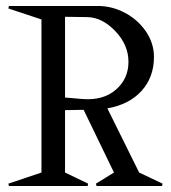

<svg xmlns="http://www.w3.org/2000/svg" viewBox="-20 -620 569 640"><path d="M196.8 -252.9V-44.9L273.9 -7.8L272 0H9.8L7.8 -7.8L118.2 -44.9V-555.2L7.8 -591.8L9.8 -600.1H306.2Q353.5 -600.1 396.7 -577.1Q439.9 -554.2 466.6 -514.9Q493.2 -475.6 493.2 -430.2Q493.2 -362.8 451.9 -317.1Q410.6 -271.5 337.9 -258.8L443.8 -44.9L522 -7.8L520 0H301.8L299.8 -7.8L359.9 -44.9L258.8 -253.9ZM196.8 -294.9 253.9 -290Q323.2 -284.2 365.7 -320.6Q408.2 -356.9 408.2 -414.1Q408.2 -470.2 364.5 -516.1Q320.8 -562 271 -563L196.8 -564Z"/></svg>

Font: Halibut Cnd
Style: Regular
Weight: 400
Width: 3
Designer: Matteo Maggi
Foundry: Collletttivo
Version: Version 3.080 | FøM Fix